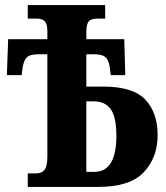

<svg xmlns="http://www.w3.org/2000/svg" viewBox="-20 -734 650 754"><path d="M89 0H366Q491 0 545 -58Q599 -116 599 -203Q599 -292 550.5 -343Q502 -394 385 -394H319V-521H348Q383 -521 396 -507.5Q409 -494 412 -462L415 -439H472L468 -580H319V-609Q319 -638 328 -649.5Q337 -661 364 -661H393V-714H89V-661H125Q145 -661 155.5 -650.5Q166 -640 166 -611V-580H12L7 -439H65L68 -463Q72 -494 84 -507.5Q96 -521 132 -521H166V-119Q166 -81 155 -67Q144 -53 121 -53H89ZM319 -59V-336H348Q393 -336 415 -305Q437 -274 437 -200Q437 -59 350 -59Z"/></svg>

Font: Noto Serif ExtraCondensed Extra
Style: Regular
Weight: 800
Width: 3
Designer: Monotype Design Team
Foundry: Monotype Imaging Inc.
Version: Version 1.002